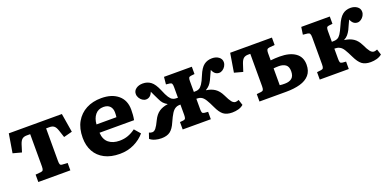

<svg xmlns="http://www.w3.org/2000/svg" viewBox="-11 -1163 3624 1802"><g transform="rotate(-20 1800.5 -262.0)"><path d="M160 0V-74L215 -79Q231 -81 236.5 -91Q242 -101 242 -127V-448H207Q180 -448 163 -435.5Q146 -423 134 -387L111 -313L25 -336L56 -524H586L617 -336L532 -314L508 -387Q496 -423 479 -435.5Q462 -448 435 -448H401V-122Q401 -99 405.5 -88.5Q410 -78 426 -77L480 -74V0Z M972 14Q883 14 820.5 -18.5Q758 -51 725.5 -109.5Q693 -168 693 -247Q693 -340 730 -404.5Q767 -469 832 -503.5Q897 -538 983 -538Q1088 -538 1150 -486Q1212 -434 1212 -340Q1212 -314 1210 -288.5Q1208 -263 1203 -238H858Q862 -170 903 -136.5Q944 -103 1011 -103Q1058 -103 1097 -117.5Q1136 -132 1171 -158L1222 -99Q1180 -49 1115.5 -17.5Q1051 14 972 14ZM858 -321H1057Q1060 -344 1060 -367Q1060 -407 1038 -430Q1016 -453 974 -453Q922 -453 892 -416.5Q862 -380 858 -321Z M1388 10Q1356 10 1326 1.5Q1296 -7 1275 -25L1294 -81Q1311 -73 1326 -73Q1345 -73 1362 -93.5Q1379 -114 1404 -167Q1428 -216 1463 -240Q1498 -264 1550 -271V-273Q1527 -286 1512 -302Q1497 -318 1484 -347Q1471 -372 1461 -394.5Q1451 -417 1442 -435Q1430 -406 1413.5 -394Q1397 -382 1377 -382Q1358 -382 1341 -393.5Q1324 -405 1313 -423.5Q1302 -442 1302 -463Q1302 -495 1329 -514.5Q1356 -534 1396 -534Q1442 -534 1476 -508.5Q1510 -483 1539 -414Q1560 -362 1577 -336.5Q1594 -311 1610 -304Q1621 -298 1633.5 -296.5Q1646 -295 1662 -295V-401Q1662 -425 1657 -435Q1652 -445 1636 -447L1599 -451L1606 -524H1884V-451L1847 -447Q1830 -445 1825.5 -435Q1821 -425 1821 -403V-295Q1838 -295 1850 -296.5Q1862 -298 1874 -304Q1890 -312 1907 -337Q1924 -362 1945 -414Q1973 -483 2007 -508.5Q2041 -534 2088 -534Q2127 -534 2154 -514.5Q2181 -495 2181 -463Q2181 -442 2170 -423.5Q2159 -405 2142 -393.5Q2125 -382 2107 -382Q2086 -382 2069.5 -394Q2053 -406 2041 -435Q2032 -417 2022 -394Q2012 -371 2000 -346Q1987 -320 1971.5 -303Q1956 -286 1934 -273V-271Q1985 -264 2020 -240Q2055 -216 2079 -167Q2104 -114 2121 -93.5Q2138 -73 2158 -73Q2172 -73 2190 -81L2208 -25Q2186 -6 2156.5 2Q2127 10 2095 10Q2040 10 2008.5 -14Q1977 -38 1950 -97Q1927 -147 1908 -177.5Q1889 -208 1868 -218Q1856 -224 1844.5 -225.5Q1833 -227 1821 -227V-122Q1821 -99 1825.5 -89Q1830 -79 1847 -77L1883 -74V0H1602V-74L1636 -77Q1652 -79 1657 -89Q1662 -99 1662 -123V-227Q1652 -227 1640 -225.5Q1628 -224 1616 -218Q1593 -207 1574 -177Q1555 -147 1533 -97Q1508 -38 1475.5 -14Q1443 10 1388 10Z M2369 0V-74L2414 -79Q2430 -81 2435.5 -91Q2441 -101 2441 -127V-450H2418Q2391 -450 2374 -436.5Q2357 -423 2345 -387L2321 -313L2236 -336L2267 -524H2684V-450L2630 -445Q2612 -443 2606 -433Q2600 -423 2600 -401V-327Q2645 -332 2690 -332Q2790 -332 2846.5 -292Q2903 -252 2903 -175Q2903 -111 2869.5 -72.5Q2836 -34 2776 -17Q2716 0 2635 0ZM2651 -76Q2696 -76 2721 -97Q2746 -118 2746 -166Q2746 -212 2720.5 -231Q2695 -250 2652 -250Q2634 -250 2622 -249Q2610 -248 2600 -247V-79Q2612 -77 2625 -76.5Q2638 -76 2651 -76Z M3478 10Q3423 10 3391.5 -14Q3360 -38 3332 -97Q3308 -147 3290 -176Q3272 -205 3251 -215Q3239 -222 3225.5 -224Q3212 -226 3199 -226V-122Q3199 -99 3203.5 -89Q3208 -79 3225 -77L3261 -74V0H2971V-74L3013 -79Q3029 -81 3034.5 -91Q3040 -101 3040 -127V-397Q3040 -423 3034 -433Q3028 -443 3013 -445L2966 -450L2977 -524H3262V-451L3225 -447Q3208 -445 3203.5 -435Q3199 -425 3199 -403V-294Q3216 -294 3230 -295.5Q3244 -297 3256 -303Q3273 -311 3288.5 -334.5Q3304 -358 3327 -410Q3356 -479 3389.5 -506.5Q3423 -534 3470 -534Q3509 -534 3536 -514.5Q3563 -495 3563 -463Q3563 -442 3552 -423.5Q3541 -405 3524 -393.5Q3507 -382 3489 -382Q3468 -382 3451.5 -394Q3435 -406 3423 -435Q3414 -417 3404 -394.5Q3394 -372 3382 -346Q3369 -321 3353.5 -302.5Q3338 -284 3314 -272V-270Q3367 -263 3402.5 -239.5Q3438 -216 3462 -167Q3487 -114 3504 -93.5Q3521 -73 3541 -73Q3555 -73 3573 -81L3591 -25Q3570 -7 3540 1.5Q3510 10 3478 10Z"/></g></svg>

Font: Literata 7pt
Style: Bold
Weight: 700
Designer: Latin by Veronika Burian and Jose Scaglione. Greek by Irene Vlachou. Cyrillic by Vera Evstafieva.
Foundry: TypeTogether
Version: Version 3.002